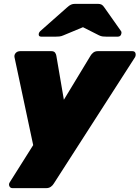

<svg xmlns="http://www.w3.org/2000/svg" viewBox="-20 -785 723 995"><path d="M45 190Q33 190 28.5 179.5Q24 169 31 159L152 -33L55 -489Q53 -501 61.5 -510.5Q70 -520 86 -520H245Q260 -520 265.5 -512Q271 -504 272 -496L311 -268L449 -496Q454 -505 463.5 -512.5Q473 -520 488 -520H665Q679 -520 682 -509.5Q685 -499 680 -489L259 166Q254 175 244 182.5Q234 190 219 190ZM194 -595Q178 -595 181 -611Q183 -619 189 -624L327 -746Q339 -757 348 -761Q357 -765 368 -765H488Q499 -765 506.5 -761Q514 -757 521 -746L607 -624Q611 -619 609 -611Q606 -595 590 -595H532Q522 -595 512.5 -596Q503 -597 493 -602L410 -644L309 -602Q298 -597 288 -596Q278 -595 268 -595Z"/></svg>

Font: Rubik Black
Style: Italic
Weight: 900
Italic angle: -12°
Designer: Hubert and Fischer
Foundry: Hubert and Fischer
Version: Version 2.300;gftools[0.9.30]